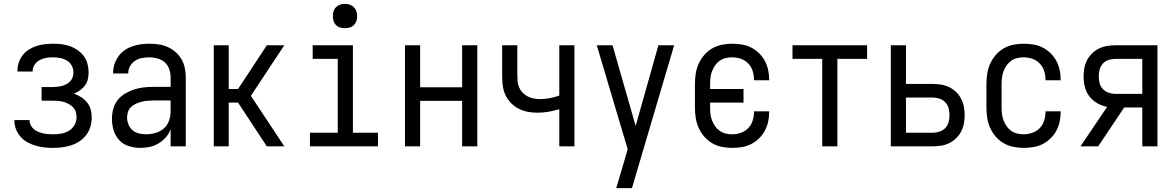

<svg xmlns="http://www.w3.org/2000/svg" viewBox="-20 -753 6040 988"><path d="M253 8Q230 8 207.5 5.5Q185 3 163 -3.5Q141 -10 121 -21Q101 -32 86 -49Q71 -66 62.5 -87.5Q54 -109 54 -132V-135H132V-134Q132 -121 138 -109Q144 -97 154 -88.5Q164 -80 176 -75Q188 -70 201 -67Q214 -64 227 -63Q240 -62 253 -62Q274 -62 295 -65.5Q316 -69 334.5 -80Q353 -91 363.5 -110Q374 -129 374 -150Q374 -165 369.5 -178.5Q365 -192 355 -202Q345 -212 332.5 -218.5Q320 -225 306 -229Q292 -233 278 -234Q264 -235 250 -235H194V-305H250Q262 -305 274.5 -306.5Q287 -308 299 -311Q311 -314 322 -320Q333 -326 341.5 -335Q350 -344 354 -356Q358 -368 358 -380Q358 -399 349 -415.5Q340 -432 324 -441.5Q308 -451 289.5 -454.5Q271 -458 253 -458Q235 -458 217.5 -455Q200 -452 184.5 -444Q169 -436 158.5 -420.5Q148 -405 148 -388V-385H70V-390Q70 -412 77 -432.5Q84 -453 97.5 -470Q111 -487 129.5 -498.5Q148 -510 168.5 -516.5Q189 -523 210.5 -525.5Q232 -528 253 -528Q275 -528 297 -525.5Q319 -523 340 -515.5Q361 -508 379.5 -495Q398 -482 411 -464.5Q424 -447 430 -425Q436 -403 436 -381Q436 -363 432 -345.5Q428 -328 417.5 -313.5Q407 -299 392 -288.5Q377 -278 361 -271Q380 -264 397.5 -253Q415 -242 428 -226Q441 -210 446.5 -190Q452 -170 452 -149Q452 -125 445.5 -102Q439 -79 424.5 -59.5Q410 -40 390 -26.5Q370 -13 347 -5.5Q324 2 300.5 5Q277 8 253 8Z M702 8Q672 8 643 -1Q614 -10 593.5 -32Q573 -54 564.5 -83Q556 -112 556 -142Q556 -167 562.5 -192Q569 -217 584.5 -237Q600 -257 622 -270.5Q644 -284 668.5 -292Q693 -300 718 -303Q743 -306 769 -306H858V-355Q858 -376 851 -397Q844 -418 828 -432Q812 -446 791 -452Q770 -458 749 -458Q730 -458 711 -454.5Q692 -451 675.5 -440.5Q659 -430 649.5 -413Q640 -396 640 -377V-375H562V-378Q562 -401 569 -422.5Q576 -444 589 -462.5Q602 -481 620.5 -494Q639 -507 660.5 -514.5Q682 -522 704 -525Q726 -528 749 -528Q773 -528 797 -524.5Q821 -521 843 -511Q865 -501 883.5 -485Q902 -469 914 -448Q926 -427 931 -403Q936 -379 936 -355V0H858V-87Q849 -64 832.5 -45.5Q816 -27 795 -14.5Q774 -2 750 3Q726 8 702 8ZM732 -62Q756 -62 780.5 -69Q805 -76 823 -92Q841 -108 849.5 -131.5Q858 -155 858 -180V-236H769Q754 -236 738.5 -234.5Q723 -233 708.5 -229.5Q694 -226 680 -219.5Q666 -213 655 -203Q644 -193 639 -178.5Q634 -164 634 -149Q634 -130 641 -112.5Q648 -95 662 -83Q676 -71 694.5 -66.5Q713 -62 732 -62Z M1353 0 1205 -225H1157V0H1080V-520H1157V-295H1205L1353 -520H1443L1271 -260L1443 0Z M1575 0V-70H1718V-450H1589V-520H1796V-70H1925V0ZM1755 -608Q1742 -608 1730 -611.5Q1718 -615 1709 -624Q1700 -633 1696.5 -645Q1693 -657 1693 -670Q1693 -683 1696.5 -695Q1700 -707 1709 -716Q1718 -725 1730 -729Q1742 -733 1755 -733Q1768 -733 1780 -729Q1792 -725 1801 -716Q1810 -707 1814 -695Q1818 -683 1818 -670Q1818 -657 1814 -645Q1810 -633 1801 -624Q1792 -615 1780 -611.5Q1768 -608 1755 -608Z M2064 0V-520H2142V-304H2358V-520H2436V0H2358V-234H2142V0Z M2858 0V-191Q2831 -183 2802.5 -178Q2774 -173 2745 -173Q2719 -173 2694 -178Q2669 -183 2646.5 -195Q2624 -207 2606.5 -226Q2589 -245 2579 -268.5Q2569 -292 2566.5 -317.5Q2564 -343 2564 -368V-520H2642V-368Q2642 -352 2643.5 -335Q2645 -318 2651.5 -303Q2658 -288 2669.5 -276Q2681 -264 2696 -256.5Q2711 -249 2727.5 -246Q2744 -243 2760 -243Q2785 -243 2809.5 -248Q2834 -253 2858 -261V-520H2936V0Z M3151 215Q3160 185 3169 154.5Q3178 124 3187 94L3210 15L3051 -520H3132L3251 -105L3368 -520H3449L3232 215Z M3747 8Q3720 8 3693.5 2.5Q3667 -3 3644 -16.5Q3621 -30 3603.5 -50.5Q3586 -71 3575 -95.5Q3564 -120 3560 -146.5Q3556 -173 3556 -200V-320Q3556 -347 3560 -373.5Q3564 -400 3575 -424.5Q3586 -449 3603.5 -469.5Q3621 -490 3644 -503.5Q3667 -517 3693.5 -522.5Q3720 -528 3747 -528Q3772 -528 3797 -524Q3822 -520 3844 -509Q3866 -498 3884.5 -480.5Q3903 -463 3915 -441Q3927 -419 3932.5 -394.5Q3938 -370 3938 -345V-340H3860V-343Q3860 -366 3853 -388Q3846 -410 3830 -426.5Q3814 -443 3792 -450.5Q3770 -458 3747 -458Q3730 -458 3713.5 -454Q3697 -450 3683 -440Q3669 -430 3659.5 -416Q3650 -402 3644 -386.5Q3638 -371 3636 -354Q3634 -337 3634 -320V-295H3806V-225H3634V-200Q3634 -183 3636 -166Q3638 -149 3644 -133.5Q3650 -118 3659.5 -104Q3669 -90 3683 -80Q3697 -70 3713.5 -66Q3730 -62 3747 -62Q3770 -62 3792 -69.5Q3814 -77 3830 -93.5Q3846 -110 3853 -132Q3860 -154 3860 -177V-180H3938V-175Q3938 -150 3932.5 -125.5Q3927 -101 3915 -79Q3903 -57 3884.5 -39.5Q3866 -22 3844 -11Q3822 0 3797 4Q3772 8 3747 8Z M4211 0V-450H4058V-520H4442V-450H4289V0Z M4564 0V-520H4642V-321H4780Q4802 -321 4823.5 -317.5Q4845 -314 4864.5 -304.5Q4884 -295 4900 -279.5Q4916 -264 4926 -244.5Q4936 -225 4940 -203.5Q4944 -182 4944 -161Q4944 -139 4940 -117.5Q4936 -96 4926 -76.5Q4916 -57 4900 -41.5Q4884 -26 4864.5 -16.5Q4845 -7 4823.5 -3.5Q4802 0 4780 0ZM4642 -70H4780Q4798 -70 4815.5 -76Q4833 -82 4845 -95Q4857 -108 4861.5 -125.5Q4866 -143 4866 -161Q4866 -178 4861.5 -195.5Q4857 -213 4845 -226Q4833 -239 4815.5 -245Q4798 -251 4780 -251H4642Z M5247 8Q5220 8 5193.5 2.5Q5167 -3 5144 -16.5Q5121 -30 5103.5 -50.5Q5086 -71 5075 -95.5Q5064 -120 5060 -146.5Q5056 -173 5056 -200V-320Q5056 -347 5060 -373.5Q5064 -400 5075 -424.5Q5086 -449 5103.5 -469.5Q5121 -490 5144 -503.5Q5167 -517 5193.5 -522.5Q5220 -528 5247 -528Q5272 -528 5297 -524Q5322 -520 5344 -509Q5366 -498 5384.5 -480.5Q5403 -463 5415 -441Q5427 -419 5432.5 -394.5Q5438 -370 5438 -345V-340H5360V-343Q5360 -366 5353 -388Q5346 -410 5330 -426.5Q5314 -443 5292 -450.5Q5270 -458 5247 -458Q5230 -458 5213.5 -454Q5197 -450 5183 -440Q5169 -430 5159.5 -416Q5150 -402 5144 -386.5Q5138 -371 5136 -354Q5134 -337 5134 -320V-200Q5134 -183 5136 -166Q5138 -149 5144 -133.5Q5150 -118 5159.5 -104Q5169 -90 5183 -80Q5197 -70 5213.5 -66Q5230 -62 5247 -62Q5270 -62 5292 -69.5Q5314 -77 5330 -93.5Q5346 -110 5353 -132Q5360 -154 5360 -177V-180H5438V-175Q5438 -150 5432.5 -125.5Q5427 -101 5415 -79Q5403 -57 5384.5 -39.5Q5366 -22 5344 -11Q5322 0 5297 4Q5272 8 5247 8Z M5540 0 5677 -203Q5650 -208 5626 -222Q5602 -236 5585.5 -257.5Q5569 -279 5562.5 -306Q5556 -333 5556 -360Q5556 -382 5560 -403.5Q5564 -425 5574 -444Q5584 -463 5600 -478.5Q5616 -494 5635.5 -503.5Q5655 -513 5676.5 -516.5Q5698 -520 5719 -520H5936V0H5858V-200H5765L5631 0ZM5858 -270V-450H5719Q5702 -450 5684.5 -444.5Q5667 -439 5655 -425.5Q5643 -412 5638.5 -395Q5634 -378 5634 -360Q5634 -342 5638.5 -325Q5643 -308 5655 -295Q5667 -282 5684.5 -276Q5702 -270 5719 -270Z"/></svg>

Font: Iosevka Term
Style: Regular
Weight: 400
Monospace: yes
Designer: Belleve Invis
Foundry: Belleve Invis
Version: Version 30.0.1